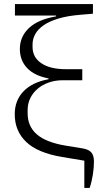

<svg xmlns="http://www.w3.org/2000/svg" viewBox="-20 -768 521 938"><path d="M392 17 284 -1Q164 -21 108 -74.5Q52 -128 52 -210Q52 -277 94.5 -321.5Q137 -366 217 -381V-385Q148 -398 112.5 -435.5Q77 -473 77 -529Q77 -589 121.5 -631Q166 -673 254 -688V-692H53V-748H434V-701L375 -696Q311 -691 266 -677.5Q221 -664 193 -644.5Q165 -625 152 -601Q139 -577 139 -551V-539Q139 -488 182 -459Q225 -430 301 -430H382V-376H287Q250 -376 218.5 -365Q187 -354 164 -334.5Q141 -315 128 -288.5Q115 -262 115 -230V-215Q115 -151 159.5 -112Q204 -73 298 -57L384 -43Q413 -38 426 -23.5Q439 -9 439 22Q439 51 433.5 86Q428 121 418 150H392Z"/></svg>

Font: IBM Plex Serif Light
Style: Regular
Weight: 300
Designer: Mike Abbink, Paul van der Laan, Pieter van Rosmalen
Foundry: Bold Monday
Version: Version 3.001